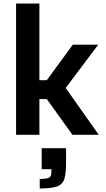

<svg xmlns="http://www.w3.org/2000/svg" viewBox="-20 -763 598 1087"><path d="M71 0V-743H203V-309H245L392 -510H536L352 -265L539 0H390L245 -202H203V0ZM205 304V250Q244 250 257.5 243Q271 236 271 211V195H216V76H354V159Q354 218 344.5 249.5Q335 281 303 292.5Q271 304 205 304Z"/></svg>

Font: Saira SemiBold
Style: Regular
Weight: 600
Designer: Hector Gatti with collaboration of the Omnibus-Type team
Foundry: Omnibus-Type
Version: Version 1.100; ttfautohint (v1.8.3)